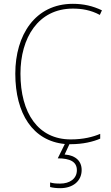

<svg xmlns="http://www.w3.org/2000/svg" viewBox="-20 -744 581 1004"><path d="M407 145C407 98 375 68 318 64L343 10C346 10 348 10 350 10C414 10 467 -3 504 -19V-44C466 -28 416 -15 350 -15C179 -15 87 -153 87 -359C87 -545 179 -699 361 -699C406 -699 454 -692 502 -666L513 -690C465 -713 416 -724 361 -724C164 -724 60 -561 60 -359C60 -149 152 -7 319 9L282 84C347 84 382 102 382 146C382 191 344 216 295 216C274 216 258 215 242 210V234C257 238 275 240 295 240C361 240 407 203 407 145Z"/></svg>

Font: Noto Sans Lao SemiCondensed Thin
Style: Regular
Weight: 100
Width: 4
Designer: Monotype Design Team
Foundry: Monotype Imaging Inc.
Version: Version 2.003